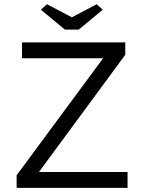

<svg xmlns="http://www.w3.org/2000/svg" viewBox="-20 -904 691 924"><path d="M60 0V-60.5L488 -639.6L502 -623.7H86V-700H582.9V-640.5L156.2 -61L144.6 -76.3H593.9V0ZM292.4 -761.4 176.8 -857.3 206 -883.6 338.3 -814.2H313.3L445.2 -883.6L474.5 -857.3L358.8 -761.4Z"/></svg>

Font: Lexend Medium
Style: Regular
Weight: 500
Designer: Bonnie Shaver-Troup, Thomas Jockin
Foundry: Lexend
Version: Version 1.005